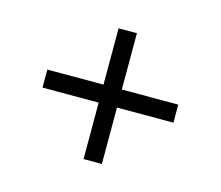

<svg xmlns="http://www.w3.org/2000/svg" viewBox="-70 -662 700 608"><g transform="rotate(15 279.5 -357.5)"><path d="M309.1 -328.1V-143.1H249V-328.1H64.9V-387.2H249V-571.8H309.1V-387.2H494.1V-328.1Z"/></g></svg>

Font: Droid Serif
Style: Regular
Weight: 400
Designer: Monotype Design team
Foundry: Monotype Imaging Inc.
Version: Version 1.03